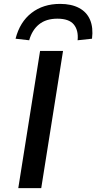

<svg xmlns="http://www.w3.org/2000/svg" viewBox="-20 -967 495 987"><path d="M74 0 186 -705H304L192 0ZM130 -760 60 -768Q82 -854 142 -900.5Q202 -947 289 -947Q347 -947 386.5 -926Q426 -905 443 -865Q460 -825 453 -768L379 -760Q384 -811 359.5 -841Q335 -871 275 -871Q217 -871 181 -842Q145 -813 130 -760Z"/></svg>

Font: Nunito Sans 7pt SemiExpanded SemiBold
Style: Italic
Weight: 600
Width: 6
Italic angle: -9°
Designer: Vernon Adams
Foundry: Vernon Adams
Version: Version 3.101;gftools[0.9.27]